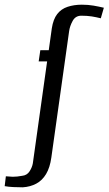

<svg xmlns="http://www.w3.org/2000/svg" viewBox="-109 -654 463 819"><path d="M-12 145Q-31 145 -52 144Q-73 143 -89 140L-84 98L-55 100Q-46 100 -35.5 99Q-25 98 -15 96Q6 94 17 77Q28 60 31 43L92 -392H56L63 -440H99L112 -533Q118 -572 135 -594Q152 -616 179.5 -625Q207 -634 240 -634Q267 -634 290 -630Q313 -626 334 -621L321 -576Q301 -581 282 -584Q263 -587 238 -587Q213 -587 201 -565Q189 -543 186 -522L110 18Q104 61 87.5 88.5Q71 116 45.5 129.5Q20 143 -12 145Z"/></svg>

Font: Alumni Sans Thin Medium
Style: Italic
Weight: 500
Italic angle: -8°
Version: Version 1.016